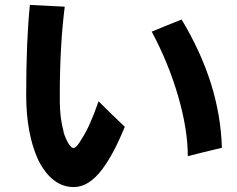

<svg xmlns="http://www.w3.org/2000/svg" viewBox="-20 -663 960 777"><path d="M485 -150Q441 -41 393 23Q339 94 279 94Q190 94 135 -15Q86 -121 86 -280Q86 -498 101 -643L242 -636Q222 -477 222 -281V-259Q222 -177 241 -120L233 -139Q258 -64 278 -64Q290 -64 313 -105Q342 -148 379 -253Q431 -201 485 -150ZM740 -31Q740 -139 701 -273.5Q662 -408 594 -535Q629 -549 655 -560L715 -584Q793 -454 833.5 -325.5Q874 -197 878 -65Q786 -43 740 -31Z"/></svg>

Font: BM Euljiro oraeorae
Style: Regular
Weight: 400
Designer: Bongjin Kim; Bomjun Kim; Myungsoo Han; Hyesun Chae; Mikyoung Jeong; Wujin Sim; Minjae Kang; Suwha Jang;
Foundry: Sandoll Inc.
Version: Version 1.000;hotconv 1.0.109;makeexe 2.5.65596